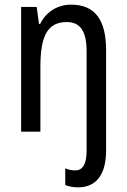

<svg xmlns="http://www.w3.org/2000/svg" viewBox="-20 -567 545 827"><path d="M316 240C399 240 437 179 437 81V-350C437 -475 394 -547 286 -547C229 -547 179 -517 153 -464H148L138 -537H71V0H154V-279C154 -415 186 -472 268 -472C327 -472 353 -430 353 -347V83C353 142 335 167 304 167C289 167 275 164 261 158V230C277 236 295 240 316 240Z"/></svg>

Font: Noto Sans Gujarati UI Condensed
Style: Regular
Weight: 400
Width: 3
Designer: Jelle Bosma - Monotype Design Team, Universal Thirst
Foundry: Monotype Imaging Inc.
Version: Version 2.106